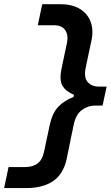

<svg xmlns="http://www.w3.org/2000/svg" viewBox="-75 -792 538 932"><path d="M-55 121 -33.5 19H46Q84 19 107.2 1.5Q130.5 -16 138.5 -54L166 -183.5Q178.5 -242 206.8 -272.5Q235 -303 282 -321.5L284 -332Q243.5 -348.5 227.8 -376.5Q212 -404.5 224 -460.5L250 -583.5Q258 -620.5 242 -645Q226 -669.5 186 -669.5H108.5L130 -771.5H218.5Q275.5 -771.5 312.8 -748.8Q350 -726 364.8 -686.5Q379.5 -647 369.5 -598Q362.5 -564 355.2 -530.8Q348 -497.5 341 -463.5Q331 -415 351 -393.2Q371 -371.5 405.5 -371.5H442.5L423 -279.5H386Q351.5 -279.5 322.2 -257.8Q293 -236 283 -187.5Q274.5 -146.5 265.8 -104.8Q257 -63 249 -22Q233 53 183 87Q133 121 50.5 121Z"/></svg>

Font: Commissioner SemiBold
Style: Italic
Weight: 600
Italic angle: -12°
Designer: Kostas Bartsokas
Foundry: Kostas Bartsokas
Version: Version 1.000; ttfautohint (v1.8.3)